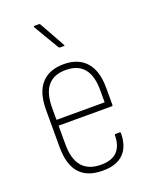

<svg xmlns="http://www.w3.org/2000/svg" viewBox="-133 -760 654 839"><g transform="rotate(-20 194.0 -340.5)"><path d="M199 8Q55 9 55 -153V-326Q55 -408 91.5 -448Q128 -488 195 -488Q262 -488 298.5 -447.5Q335 -407 335 -327V-248Q335 -243 331 -243H83V-156Q83 -19 200 -19Q251 -19 275.5 -45Q300 -71 300 -120Q300 -124 304 -124H324Q328 -124 328 -120Q328 -58 295.5 -25Q263 8 199 8ZM83 -270H307V-326Q307 -461 195 -461Q83 -461 83 -326ZM206 -562Q202 -562 200 -565L130 -683Q127 -689 133 -689H155Q158 -689 160 -685L226 -567Q229 -562 224 -562Z"/></g></svg>

Font: Sofia Sans Cond ExtraLight
Style: Regular
Weight: 200
Width: 3
Designer: Botio Nikoltchev, Ani Petrova
Foundry: lettersoup
Version: Version 4.100; ttfautohint (v1.8.3)